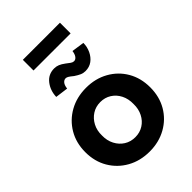

<svg xmlns="http://www.w3.org/2000/svg" viewBox="-269 -1047 1171 1171"><g transform="rotate(-45 316.5 -461.5)"><path d="M28 -265Q28 -345 64.5 -407Q101 -469 164.5 -504.5Q228 -540 309 -540Q389 -540 452.5 -504.5Q516 -469 552 -407Q588 -345 588 -265Q588 -185 552 -123Q516 -61 452.5 -25.5Q389 10 309 10Q228 10 164.5 -25.5Q101 -61 64.5 -123Q28 -185 28 -265ZM444 -265Q445 -309 427.5 -343.5Q410 -378 379 -397.5Q348 -417 309 -417Q269 -417 238 -397Q207 -377 189 -343Q171 -309 172 -265Q171 -222 189 -187.5Q207 -153 238 -133.5Q269 -114 309 -114Q348 -114 379 -133.5Q410 -153 427.5 -187.5Q445 -222 444 -265ZM308 -642Q290 -657 280 -663Q270 -669 262 -669Q248 -669 237.5 -656.5Q227 -644 224 -618L141 -629Q143 -683 173.5 -722Q204 -761 255 -761Q273 -761 289 -754.5Q305 -748 325 -733Q340 -721 351 -713.5Q362 -706 372 -706Q386 -706 396 -719.5Q406 -733 409 -757L491 -745Q491 -711 476.5 -680.5Q462 -650 437.5 -632Q413 -614 379 -614Q361 -614 345 -621Q329 -628 308 -642ZM157 -841V-933H477V-841Z"/></g></svg>

Font: Our Lexend SemiBold
Style: Regular
Weight: 600
Designer: Bonnie Shaver-Troup, Thomas Jockin
Foundry: Lexend
Version: Version 1.007